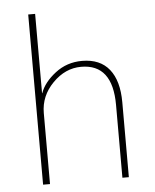

<svg xmlns="http://www.w3.org/2000/svg" viewBox="-52 -765 654 810"><g transform="rotate(-5 275.0 -360.5)"><path d="M97.7 0V-720.7H127V-384.8H127.9Q143.6 -429.7 192.9 -467.8Q242.2 -505.9 306.6 -505.9Q382.8 -505.9 421.9 -457Q460.9 -408.2 460.9 -317.4V0H433.6V-308.6Q433.6 -481.4 300.8 -481.4Q233.4 -481.4 180.2 -427.2Q127 -373 127 -300.8V0Z"/></g></svg>

Font: Gothic A1 Thin
Style: Regular
Weight: 250
Designer: HanYang I&C Co.,Ltd.
Foundry: HanYang I&C Co.,Ltd.
Version: Version 2.50